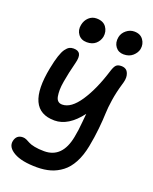

<svg xmlns="http://www.w3.org/2000/svg" viewBox="-178 -784 943 1187"><g transform="rotate(20 293.5 -190.5)"><path d="M480 -532.2Q445.3 -532.2 426 -558.1Q406.7 -584 414.1 -622.1Q419.9 -649.9 443.4 -668.9Q466.8 -688 495.1 -688Q535.2 -688 554.7 -660.6Q574.2 -633.3 567.9 -599.1Q562.5 -573.7 539.6 -553Q516.6 -532.2 480 -532.2ZM240.2 -524.9Q203.1 -524.9 183.3 -551.3Q163.6 -577.6 170.9 -613.8Q176.8 -644.5 198 -664.3Q219.2 -684.1 248 -684.1Q292.5 -684.1 312.5 -656Q332.5 -627.9 326.2 -591.8Q319.8 -563 297.9 -543.9Q275.9 -524.9 240.2 -524.9ZM214.8 307.1Q114.3 307.1 62.7 277.3Q11.2 247.6 20 205.1Q29.3 162.1 71.8 162.1Q83.5 162.1 95.9 167.7Q108.4 173.3 120.1 180.2Q131.8 187 158.9 192.6Q186 198.2 223.1 198.2Q341.8 198.2 370.1 50.8Q375 25.9 378.2 2Q381.3 -22 384.3 -55.4Q387.2 -88.9 389.2 -107.9Q309.1 -2 217.8 -2Q23.4 -2 82 -296.9Q91.8 -347.2 102.8 -380.6Q113.8 -414.1 126.2 -431.2Q138.7 -448.2 150.6 -454.6Q162.6 -460.9 178.2 -460.9Q210 -460.9 220 -441.7Q230 -422.4 219.2 -380.9Q209 -340.8 202.4 -310.8Q195.8 -280.8 190.2 -247.8Q184.6 -214.8 184.3 -191.9Q184.1 -168.9 187.5 -149.4Q190.9 -129.9 201.4 -120.4Q211.9 -110.8 229 -110.8Q287.6 -110.8 343 -193.8Q398.4 -276.9 439 -409.2Q448.7 -439.5 459.7 -449.7Q470.7 -460 493.2 -460Q512.7 -460 525.4 -450Q538.1 -439.9 543 -416.3Q547.9 -392.6 535.2 -354Q518.1 -296.4 509.8 -242.2Q501.5 -188 500.5 -149.4Q499.5 -110.8 493.4 -50Q487.3 10.7 475.1 73.2Q462.4 138.2 437.5 184.6Q412.6 231 377.9 257.3Q343.3 283.7 303.5 295.4Q263.7 307.1 214.8 307.1Z"/></g></svg>

Font: Shantell Sans Bouncy
Style: Italic
Weight: 500
Italic angle: -11.31°
Designer: Stephen Nixon, Anya Danilova, Shantell Martin
Foundry: Arrow Type
Version: Version 1.006;[9816181b4]